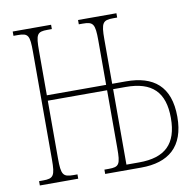

<svg xmlns="http://www.w3.org/2000/svg" viewBox="-80 -795 892 877"><g transform="rotate(-10 366.5 -357.0)"><path d="M35 0H213V-20H195C146 -20 138 -31 138 -108V-375H413V-108C413 -31 407 -20 358 -20H338V0H505C632 0 708 -61 708 -200C708 -342 632 -400 505 -400H441V-606C441 -683 449 -694 498 -694H516V-714H338V-694H356C405 -694 413 -683 413 -606V-400H138V-606C138 -683 144 -694 193 -694H213V-714H35V-694H55C104 -694 110 -683 110 -606V-108C110 -31 102 -20 53 -20H35ZM500 -25H441V-375H500C621 -375 678 -320 678 -200C678 -80 621 -25 500 -25Z"/></g></svg>

Font: Noto Serif ExtraCondensed Thin
Style: Regular
Weight: 100
Width: 2
Designer: Monotype Design Team
Foundry: Monotype Imaging Inc.
Version: Version 2.013